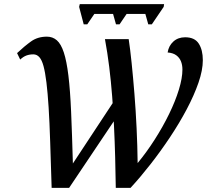

<svg xmlns="http://www.w3.org/2000/svg" viewBox="-20 -902 1014 922"><path d="M382 -785 360 -869 363 -882H768L766 -869L709 -785H692L678 -835H588L554 -785H537L523 -835H433L399 -785ZM228 0Q224 -124 221 -219.5Q218 -315 213.5 -386Q209 -457 203 -506Q197 -555 189 -584.5Q181 -614 169 -627.5Q157 -641 140 -641Q122 -641 107 -635.5Q92 -630 77 -616L62 -647Q97 -680 129 -703Q161 -726 205 -726Q233 -726 253 -708.5Q273 -691 286.5 -650Q300 -609 308.5 -539Q317 -469 321.5 -365Q326 -261 330 -117L566 -475L575 -392L312 0ZM536 0Q535 -74 533 -148Q531 -222 527.5 -295.5Q524 -369 518.5 -440.5Q513 -512 504.5 -580.5Q496 -649 484 -714H598Q605 -668 612 -600.5Q619 -533 625.5 -452Q632 -371 636 -286Q640 -201 641 -119Q684 -171 723 -232Q762 -293 792 -354.5Q822 -416 839 -471.5Q856 -527 856 -568Q856 -590 849 -607.5Q842 -625 826.5 -636.5Q811 -648 785 -650Q790 -682 812.5 -702.5Q835 -723 869 -723Q915 -723 934.5 -692.5Q954 -662 954 -613Q954 -565 933 -504.5Q912 -444 876.5 -377Q841 -310 796 -242.5Q751 -175 702.5 -113Q654 -51 607 0Z"/></svg>

Font: ET Text
Style: Italic
Weight: 470
Italic angle: -12°
Designer: Monotype Design Team
Foundry: Monotype Imaging Inc.
Version: Version 2.009